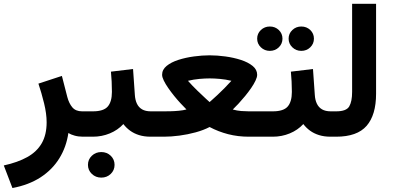

<svg xmlns="http://www.w3.org/2000/svg" viewBox="-42 -707 2033 993"><path d="M387.9 0H400.9V-131.2H382.5Q349.8 -131.2 332.3 -151.6Q314.9 -172 306.1 -205.4L278.1 -314.4L156.7 -274.5Q172.8 -226.5 186 -172.7Q199.2 -118.8 199.2 -74.5Q199.2 -10.1 173.9 33.8Q148.6 77.8 99.2 105.3Q49.8 132.9 -22.4 148.7L22.3 265.5Q106.7 249.7 167.7 210.2Q228.6 170.6 264.9 111.8Q301.2 53 311.6 -19.1Q324.9 -10.8 344.5 -5.4Q364.1 0 387.9 0Z M381.3 -131.2V0H404.8V-131.2ZM412.9 145.5Q412.9 173.4 433 192.5Q453 211.6 481.9 211.6Q510.8 211.6 530.7 192.5Q550.5 173.4 550.5 145.5Q550.5 117.6 530.7 98.5Q510.8 79.4 481.9 79.4Q453 79.4 433 98.5Q412.9 117.6 412.9 145.5ZM531.8 -336.4Q534.1 -311.4 535.5 -285.3Q536.8 -259.2 536.8 -231.8Q536.8 -181.1 515.4 -156.2Q493.9 -131.2 438.5 -131.2H392.2V0H438.5Q484.7 0 526 -17.1Q567.3 -34.1 596 -65.4Q610.8 -45.8 630.9 -31.2Q650.9 -16.6 677.3 -8.3Q703.7 0 736.8 0H747.6V-131.2H737.8Q710.5 -131.2 692.9 -141.4Q675.3 -151.6 666.2 -170.7Q657.2 -189.7 655.5 -215.4L646.1 -350.1Z M1042.3 -301.5Q1066.1 -301.5 1095.5 -298.9Q1125 -296.3 1154.8 -289.1Q1138 -270.2 1118.6 -250.7Q1099.3 -231.2 1081.8 -215Q1064.2 -198.9 1053.1 -189Q1042 -179.1 1042 -179.1Q1042 -179.1 1023.4 -196Q1004.8 -213 978.7 -238.3Q952.6 -263.6 930.1 -289.1Q960.3 -296.3 989.5 -298.9Q1018.7 -301.5 1042.3 -301.5ZM1042 -420.9Q1003.6 -420.9 960.9 -415.1Q918.2 -409.3 880.6 -397.3Q843.1 -385.2 819.8 -366.1Q796.4 -347 796.4 -320.4Q796.4 -308.2 805.1 -290.3Q813.8 -272.4 827.9 -252.1Q841.9 -231.8 858.6 -211.1Q875.3 -190.5 892.1 -172.4Q908.8 -154.3 922.4 -140.9Q905.9 -136.4 883.1 -134.2Q860.4 -132 839.4 -131.6Q818.5 -131.2 806.2 -131.2H729.5V0H805.7Q843.5 0 886.4 -5.7Q929.3 -11.4 970 -22.6Q1010.8 -33.8 1042 -50.1Q1087.3 -26.1 1138 -13Q1188.7 0 1244.6 0H1319.8V-131.2H1244.1Q1226.5 -131.2 1205.5 -132.8Q1184.5 -134.5 1161.9 -140.6Q1175.5 -153.6 1192.4 -171.9Q1209.3 -190.2 1226 -210.6Q1242.7 -231.1 1256.8 -251.4Q1270.8 -271.7 1279.4 -289.8Q1288 -307.8 1288 -320.4Q1288 -347 1264.4 -366.1Q1240.8 -385.2 1203.4 -397.3Q1166 -409.3 1123.3 -415.1Q1080.6 -420.9 1042 -420.9Z M1300.8 -131.2V0H1335.4V-131.2ZM1450.7 -507.1Q1450.7 -480.8 1469.9 -462.4Q1489 -443.9 1516.1 -443.9Q1543.8 -443.9 1562.7 -462.3Q1581.6 -480.7 1581.6 -507.1Q1581.6 -533.5 1562.8 -551.7Q1543.9 -569.9 1516.2 -569.9Q1489.1 -569.9 1469.9 -551.7Q1450.7 -533.4 1450.7 -507.1ZM1288 -507.1Q1288 -480.8 1307.1 -462.4Q1326.3 -443.9 1353.3 -443.9Q1381 -443.9 1400 -462.3Q1418.9 -480.7 1418.9 -507.1Q1418.9 -533.5 1400 -551.7Q1381.2 -569.9 1353.5 -569.9Q1326.3 -569.9 1307.2 -551.7Q1288 -533.4 1288 -507.1ZM1462.4 -336.4Q1464.7 -311.4 1466.1 -285.3Q1467.5 -259.2 1467.5 -231.8Q1467.5 -181.1 1446 -156.2Q1424.5 -131.2 1369.1 -131.2H1322.9V0H1369.1Q1415.4 0 1456.7 -17.1Q1498 -34.1 1526.7 -65.4Q1541.5 -45.8 1561.5 -31.2Q1581.6 -16.6 1608 -8.3Q1634.3 0 1667.6 0H1678.2V-131.2H1668.5Q1641.2 -131.2 1623.6 -141.4Q1606 -151.6 1596.9 -170.7Q1587.8 -189.7 1586.2 -215.4L1576.7 -350.1Z M1660.2 -131.2V0H1696.4Q1805 0 1854 -56.1Q1903 -112.3 1903 -222.1V-687.2H1779.1V-231.5Q1779.1 -182.4 1764.3 -156.8Q1749.5 -131.2 1696.9 -131.2Z"/></svg>

Font: Vazirmatn RD NL
Style: Regular
Weight: 400
Designer: Saber Rastikerdar
Foundry: Saber Rastikerdar
Version: Version 32.101